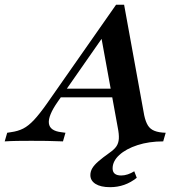

<svg xmlns="http://www.w3.org/2000/svg" viewBox="-90 -595 757 808"><path d="M152.4 -166.1Q112.1 -108.1 115.7 -76.2Q119.4 -44.4 167.7 -38.7L185.5 -36.3L175 0Q139.5 -1.6 106 -2Q72.6 -2.4 41.1 -2.4Q10.5 -2.4 -16.9 -2Q-44.4 -1.6 -70.2 0L-59.7 -36.3L-44.4 -38.7Q-14.5 -42.7 7.7 -54Q29.8 -65.3 53.2 -90.3Q76.6 -115.3 107.3 -158.9L398.4 -575H432.3L516.9 -109.7Q522.6 -83.1 532.3 -67.3Q541.9 -51.6 560.1 -44.4Q578.2 -37.1 607.3 -36.3L596.8 0Q537.1 0 488.7 15.7Q440.3 31.5 412.1 57.3Q383.9 83.1 383.9 113.7Q383.9 143.5 420.2 143.5Q433.9 143.5 448 138.7Q462.1 133.9 475 125.8L485.5 153.2Q436.3 192.7 373.4 192.7Q333.9 192.7 312.1 179Q290.3 165.3 290.3 141.9Q290.3 126.6 298.4 112.9Q306.5 99.2 324.2 83.9Q341.9 68.5 370.2 48.4Q391.1 33.9 400 20.6Q408.9 7.3 410.1 -11.3Q411.3 -29.8 405.6 -58.1L334.7 -446.8L371.8 -480.6ZM146.8 -185.5 169.4 -221.8H417.7L424.2 -185.5Z"/></svg>

Font: Playfair 9pt
Style: Bold Italic
Weight: 700
Italic angle: -15.6°
Designer: Claus Eggers Sørensen
Foundry: Claus Eggers Sørensen
Version: Version 2.203